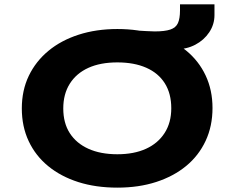

<svg xmlns="http://www.w3.org/2000/svg" viewBox="-20 -849 1075 880"><path d="M518 11Q419 11 339 -14.5Q259 -40 201 -87.5Q143 -135 111.5 -202Q80 -269 80 -352Q80 -435 112 -501.5Q144 -568 202 -616Q260 -664 340.5 -690Q421 -716 518 -716Q616 -716 696 -690Q776 -664 833.5 -617Q891 -570 922.5 -503Q954 -436 954 -354Q954 -271 922.5 -203.5Q891 -136 833.5 -88.5Q776 -41 696 -15Q616 11 518 11ZM518 -142Q594 -142 649 -167Q704 -192 734.5 -239.5Q765 -287 765 -353Q765 -420 735.5 -467Q706 -514 650.5 -538.5Q595 -563 518 -563Q440 -563 385 -538Q330 -513 300 -465.5Q270 -418 270 -352Q270 -285 300 -238.5Q330 -192 385.5 -167Q441 -142 518 -142ZM659 -623 608 -709Q629 -708 650.5 -706.5Q672 -705 689 -705Q735 -705 760.5 -713.5Q786 -722 795.5 -743Q805 -764 805 -801V-829H963V-780Q963 -737 939 -701Q915 -665 875 -644Q835 -623 785 -623Z"/></svg>

Font: Nunito Sans 7pt Expanded ExtraBold
Style: Regular
Weight: 800
Width: 7
Designer: Vernon Adams
Foundry: Vernon Adams
Version: Version 3.101;gftools[0.9.27]